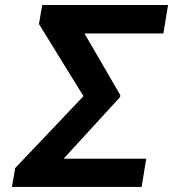

<svg xmlns="http://www.w3.org/2000/svg" viewBox="-20 -740 698 760"><path d="M558.9 -111.9 540.5 0H27.3L40.1 -74.6L310.4 -359.4L134.2 -644.9L147 -720.2H645.2L626.8 -607.6H314.3L456 -364L455.3 -355.8L231.9 -111.9Z"/></svg>

Font: Inter P Semi Bold
Style: Italic
Weight: 600
Italic angle: 9.39999°
Designer: Rasmus Andersson
Foundry: rsms
Version: Version 3.018;git-588b23468